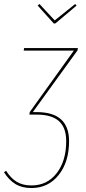

<svg xmlns="http://www.w3.org/2000/svg" viewBox="-52 -763 436 978"><path d="M230 -643.6H221.7L140.1 -734.4L148.9 -742.7L226.6 -659.2L331.1 -742.7L337.9 -734.4ZM344.7 -518.1 342.8 -506.3 115.2 -191.9H135.7Q299.8 -191.9 299.8 -43.9Q299.8 62 246.8 128.4Q193.8 194.8 107.9 194.8Q59.6 194.8 26.4 174.3Q-6.8 153.8 -31.7 114.3L-21 106.9Q2.9 145 33.7 163.3Q64.5 181.6 107.9 181.6Q188.5 181.6 236.8 119.1Q285.2 56.6 285.2 -43.9Q285.2 -112.8 248.3 -146Q211.4 -179.2 135.3 -179.2H97.7L99.6 -192.4L324.2 -505.4H68.8L70.8 -518.1Z"/></svg>

Font: Fira Sans Compressed Hair
Style: Italic
Weight: 100
Width: 3
Italic angle: -8°
Designer: Carrois Corporate & Edenspiekermann AG
Foundry: Carrois Corporate GbR & Edenspiekermann AG
Version: Version 4.203;PS 004.203;hotconv 1.0.88;makeotf.lib2.5.64775